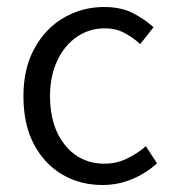

<svg xmlns="http://www.w3.org/2000/svg" viewBox="-20 -517 494 549"><path d="M273 12Q209 12 158 -18Q107 -48 77 -104.5Q47 -161 47 -242Q47 -322 79 -379.5Q111 -437 163.5 -467Q216 -497 278 -497Q326 -497 360 -479.5Q394 -462 419 -439L381 -391Q360 -410 335.5 -423Q311 -436 281 -436Q235 -436 199.5 -411.5Q164 -387 143.5 -343Q123 -299 123 -242Q123 -155 166 -102Q209 -49 279 -49Q313 -49 343 -63.5Q373 -78 397 -99L429 -50Q397 -21 357 -4.5Q317 12 273 12Z"/></svg>

Font: Assistant
Style: Regular
Weight: 400
Designer: Hebrew By Ben Nathan, Latin by Paul Hunt
Version: Version 3.000